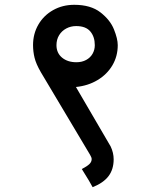

<svg xmlns="http://www.w3.org/2000/svg" viewBox="-20 -645 640 799"><path d="M320.5 58.5Q342.5 47 352 37.8Q361.5 28.5 361.5 17Q361.5 10.5 355 -0.5L150 -344.5Q130 -379 123.8 -404.8Q117.5 -430.5 117.5 -457.5Q117.5 -504.5 139.8 -542.8Q162 -581 201.2 -603Q240.5 -625 289 -625Q357.5 -625 398 -593.5Q438.5 -562 454.2 -522.8Q470 -483.5 470 -457Q470 -411 447.8 -373.2Q425.5 -335.5 386 -311.8Q346.5 -288 296 -283L440.5 -35.5Q453 -9 453 18Q453 59.5 431.8 87.8Q410.5 116 365.5 134Q356 115 320.5 58.5ZM374.5 -457Q374.5 -492 355.8 -514.2Q337 -536.5 297 -536.5Q274.5 -536.5 255.8 -526.5Q237 -516.5 226 -498.5Q215 -480.5 215 -457Q215 -424.5 238.2 -405.2Q261.5 -386 298 -386Q321 -386 338.5 -395.5Q356 -405 365.2 -421.2Q374.5 -437.5 374.5 -457Z"/></svg>

Font: JuliaMono ExtraBold
Style: Italic
Weight: 800
Italic angle: -9°
Monospace: yes
Designer: cormullion
Foundry: corm
Version: Version 0.057; ttfautohint (v1.8.4)